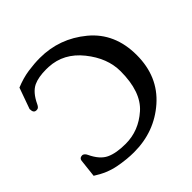

<svg xmlns="http://www.w3.org/2000/svg" viewBox="-186 -855 1041 1041"><g transform="rotate(-45 334.5 -334.5)"><path d="M265.1 -695.8Q415 -695.8 531.5 -599.6Q647.9 -503.4 647.9 -335.4Q647.9 -170.9 534.9 -71.8Q421.9 27.3 265.1 27.3Q209 27.3 145.5 15.1Q82 2.9 19.5 -37.6L31.2 -142.6Q34.2 -160.2 53.7 -160.2H56.6Q69.8 -156.7 77.6 -140.1Q106.9 -77.6 149.7 -57.4Q192.4 -37.1 265.1 -37.1Q365.2 -37.1 444.6 -107.4Q523.9 -177.7 523.9 -335.4Q523.9 -435.5 449.2 -528.8Q374.5 -622.1 264.6 -627.4Q254.4 -627.9 245.1 -627.9Q186 -627.9 148.9 -610.8Q106.9 -590.8 77.6 -527.8Q68.8 -509.3 57.6 -508.3Q55.7 -507.8 51.8 -507.8Q34.2 -507.8 31.2 -525.4L29.8 -539.1L73.2 -660.2Q125 -681.6 173.3 -688.7Q221.7 -695.8 265.1 -695.8Z"/></g></svg>

Font: Caudex
Style: Bold
Weight: 700
Version: Version 1.01